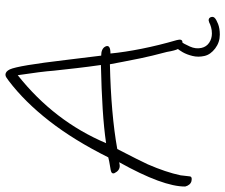

<svg xmlns="http://www.w3.org/2000/svg" viewBox="-119 -583 826 704"><g transform="rotate(-90 294.0 -231.0)"><path d="M-10.4 59Q-27.4 59 -35.1 43Q-37.5 37 -37.9 35Q-38.6 -46 51.2 -207Q46.4 -206 43.1 -205.5Q39.7 -205 37.7 -205Q20.7 -205 11.3 -224Q6.7 -235 22 -238Q31.6 -240 42.2 -241.5Q52.9 -243 69 -247Q131.9 -373 202.5 -463.5Q273.1 -554 349.7 -612Q356.5 -617 361.7 -620.5Q366.9 -624 371.9 -624Q383.9 -624 391.6 -608Q405.5 -578 426.2 -402L442 -273Q468 -273 475.7 -257Q483.8 -239 449.8 -239Q454.8 -187 467.3 -124.5Q479.7 -62 498.9 4Q504.8 25 490.8 25Q473.8 25 465.6 7Q463.9 4 461.1 -6Q458.3 -16 455.6 -32Q440.2 -90 432.4 -128Q424.7 -166 419.6 -192.5Q414.4 -219 410.4 -241Q228.3 -237 99.6 -214Q78.1 -173 64.1 -144.5Q50.2 -116 43.4 -102Q14.7 -36 3.2 18Q2.3 23 1.7 31Q1 39 -0.5 50Q-0.4 59 -10.4 59ZM121.1 -255Q175.3 -263 246.2 -267.5Q317.2 -272 407.7 -274Q401.1 -320 396.1 -363.5Q391 -407 386.8 -447Q383.6 -491 370.3 -579Q285.8 -512 223.5 -431Q161.2 -350 121.1 -255ZM518.9 162Q490.9 162 468.4 145Q446 128 440.9 106Q435.6 83 440.8 62Q445.9 41 454.8 25.5Q463.8 10 469.6 5Q474.5 0 482.5 0Q494.5 0 496.5 9Q497.5 13 494.4 17Q485.4 30 475.5 52Q465.5 74 470.4 95Q474.5 113 489.4 123Q504.2 133 523.2 133Q535.2 133 546 130Q556.8 127 563.9 123Q569.4 121 571.4 121Q581.4 121 583.7 131Q585.3 138 580.5 143Q574.9 149 558.4 155.5Q541.9 162 518.9 162Z"/></g></svg>

Font: Oooh Baby
Style: Normal
Weight: 400
Designer: Robert E. Leuschke
Foundry: Robert E. Leuschke
Version: Version 1.011; ttfautohint (v1.8.3)